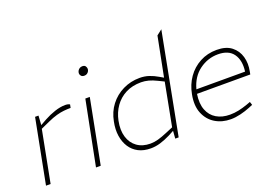

<svg xmlns="http://www.w3.org/2000/svg" viewBox="-106 -1070 1951 1375"><g transform="rotate(-20 869.5 -382.0)"><path d="M43 0 138 -490H164L159 -412L150 -414L207 -446Q245 -467 288.5 -481.5Q332 -496 369 -496Q390 -496 404 -488L399 -463Q373 -463 347.5 -460.5Q322 -458 291 -449.5Q260 -441 218 -422L154 -393L78 0Z M424 0 521 -490H555L460 0ZM571 -646Q555 -646 547 -655Q539 -664 539 -675Q539 -685 544 -694Q549 -703 558 -709Q567 -715 579 -715Q596 -715 603 -705Q610 -695 610 -684Q610 -675 605 -666Q600 -657 591.5 -651.5Q583 -646 571 -646Z M841 6Q787 6 747.5 -14.5Q708 -35 684 -72Q660 -109 652.5 -158.5Q645 -208 657 -266Q670 -335 709.5 -386.5Q749 -438 808 -467Q867 -496 936 -496Q974 -496 1007 -485Q1040 -474 1072 -455L1110 -433L1100 -428L1161 -738L1202 -770L1054 0H1028L1033 -67L1034 -81L1097 -410L1054 -431Q1020 -448 991.5 -455.5Q963 -463 935 -463Q868 -463 817.5 -437Q767 -411 734.5 -365Q702 -319 690 -260Q676 -191 692 -138.5Q708 -86 749 -56.5Q790 -27 850 -27Q879 -27 909.5 -35.5Q940 -44 980 -61L1035 -84L1038 -61L991 -36Q951 -16 914 -5Q877 6 841 6Z M1451 6Q1384 6 1332.5 -25.5Q1281 -57 1257 -116Q1233 -175 1249 -257Q1262 -327 1299.5 -380.5Q1337 -434 1394.5 -465Q1452 -496 1523 -496Q1594 -496 1635.5 -463.5Q1677 -431 1691.5 -379.5Q1706 -328 1694 -269L1690 -248H1284Q1273 -177 1292 -127.5Q1311 -78 1354 -52.5Q1397 -27 1456 -27Q1490 -27 1523 -34Q1556 -41 1590 -53L1620 -64L1628 -39L1599 -27Q1565 -13 1525.5 -3.5Q1486 6 1451 6ZM1291 -280H1662Q1673 -363 1637.5 -413Q1602 -463 1521 -463Q1443 -463 1379 -416Q1315 -369 1291 -280Z"/></g></svg>

Font: REM Thin
Style: Italic
Weight: 250
Italic angle: -11°
Designer: Octavio Pardo
Foundry: Ashler Design
Version: Version 1.005;gftools[0.9.28]